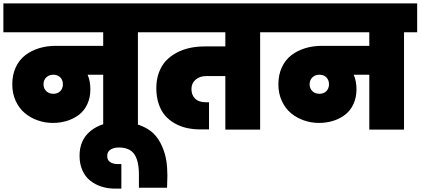

<svg xmlns="http://www.w3.org/2000/svg" viewBox="-31 -760 2467 1126"><path d="M282.2 -210Q307.1 -210 322.5 -225.6Q337.9 -241.2 337.9 -266.1Q337.9 -290.5 322.5 -306.2Q307.1 -321.8 282.2 -321.8Q256.8 -321.8 240.5 -306.2Q224.1 -290.5 224.1 -266.1Q224.1 -241.2 240.2 -225.6Q256.3 -210 282.2 -210ZM-11.2 -570.8V-740.2H855V-570.8H777.8V0H574.2V-321.8H482.9Q499 -283.7 499 -236.8Q499 -188 481.2 -149.4Q463.4 -110.8 432.4 -87.2Q401.4 -63.5 362.3 -51.3Q323.2 -39.1 278.8 -39.1Q232.9 -39.1 190.4 -54Q147.9 -68.8 114.5 -96.7Q81.1 -124.5 61 -168.2Q41 -211.9 41 -265.1Q41 -321.8 61.8 -366Q82.5 -410.2 118.2 -437Q153.8 -463.9 199 -477.5Q244.1 -491.2 295.9 -491.2H574.2V-570.8Z M643.6 346.2Q601.6 346.2 564.7 334.5Q527.8 322.8 498.5 299.8Q469.2 276.9 452.4 239.3Q435.5 201.7 435.5 153.8Q435.5 60.1 500.7 7.6Q565.9 -44.9 669.9 -44.9Q737.8 -44.9 789.1 -25.6Q840.3 -6.3 870.4 23.9Q900.4 54.2 919.2 97.4Q938 140.6 944.3 181.6Q950.7 222.7 950.7 270Q950.7 294.9 948.7 340.8H783.7V264.2Q783.7 183.6 756.6 144.3Q729.5 105 665.5 105Q638.2 105 617.9 116.9Q597.7 128.9 597.7 154.8Q597.7 179.2 615.2 190.7Q632.8 202.1 657.7 202.1H680.7V346.2Z M832.5 -570.8V-740.2H1571.8V-570.8H1494.6V0H1290.5V-314H1179.7Q1140.6 -314 1116.2 -293Q1091.8 -272 1091.8 -237.8Q1091.8 -202.6 1113.3 -181.4Q1134.8 -160.2 1178.7 -160.2H1194.8V-1H1145.5Q1103.5 -1 1066.2 -9Q1028.8 -17.1 995.4 -35.6Q961.9 -54.2 937.7 -81.8Q913.6 -109.4 899.7 -150.6Q885.7 -191.9 885.7 -243.2Q885.7 -293.5 900.9 -334.5Q916 -375.5 942.4 -403.6Q968.8 -431.6 1005.1 -450.9Q1041.5 -470.2 1082.8 -479Q1124 -487.8 1169.9 -487.8H1290.5V-570.8Z M1842.8 -210Q1867.7 -210 1883.1 -225.6Q1898.4 -241.2 1898.4 -266.1Q1898.4 -290.5 1883.1 -306.2Q1867.7 -321.8 1842.8 -321.8Q1817.4 -321.8 1801 -306.2Q1784.7 -290.5 1784.7 -266.1Q1784.7 -241.2 1800.8 -225.6Q1816.9 -210 1842.8 -210ZM1549.3 -570.8V-740.2H2415.5V-570.8H2338.4V0H2134.8V-321.8H2043.5Q2059.6 -283.7 2059.6 -236.8Q2059.6 -188 2041.7 -149.4Q2023.9 -110.8 1992.9 -87.2Q1961.9 -63.5 1922.9 -51.3Q1883.8 -39.1 1839.4 -39.1Q1793.5 -39.1 1751 -54Q1708.5 -68.8 1675 -96.7Q1641.6 -124.5 1621.6 -168.2Q1601.6 -211.9 1601.6 -265.1Q1601.6 -321.8 1622.3 -366Q1643.1 -410.2 1678.7 -437Q1714.4 -463.9 1759.5 -477.5Q1804.7 -491.2 1856.4 -491.2H2134.8V-570.8Z"/></svg>

Font: SVN-Poppins Black
Style: Regular
Weight: 900
Designer: Ninad Kale (Devanagari), Jonny Pinhorn (Latin)
Foundry: Indian Type Foundry
Version: Version 3.002 2017